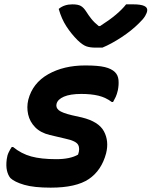

<svg xmlns="http://www.w3.org/2000/svg" viewBox="-20 -851 697 883"><path d="M451 -632H419Q394 -632 377 -638Q360 -644 337 -666Q308 -695 285.5 -729.5Q263 -764 250 -810Q275 -831 313 -831Q339 -831 352 -823.5Q365 -816 377 -797Q387 -781 400 -764.5Q413 -748 434 -731H440Q484 -759 513 -783.5Q542 -808 560 -831H593Q661 -831 657 -802Q656 -792 647.5 -777.5Q639 -763 619 -744Q585 -710 538.5 -679.5Q492 -649 451 -632ZM239 -119Q303 -119 339 -140Q349 -168 339 -185.5Q329 -203 282 -213L210 -230Q167 -240 142 -265.5Q117 -291 109.5 -324.5Q102 -358 110 -392Q130 -469 201.5 -509.5Q273 -550 372 -550Q431 -550 462 -542.5Q493 -535 509 -519Q523 -505 525 -483Q527 -461 522 -436Q518 -418 512 -405Q506 -392 500 -382H494Q466 -403 432.5 -411Q399 -419 354 -419Q303 -419 274 -406.5Q245 -394 240 -373Q236 -356 250.5 -344Q265 -332 311 -321L356 -311Q434 -292 458 -247Q482 -202 468 -146Q447 -67 388.5 -27.5Q330 12 213 12Q136 12 91.5 -1Q47 -14 28 -32Q17 -45 12 -66.5Q7 -88 11 -119Q13 -136 20 -150.5Q27 -165 34 -175H40Q78 -144 123.5 -131.5Q169 -119 239 -119Z"/></svg>

Font: Recursive Sn Csl St
Style: Bold Italic
Weight: 700
Italic angle: -15°
Version: Version 1.079;hotconv 1.0.112;makeotfexe 2.5.65598; ttfautoh